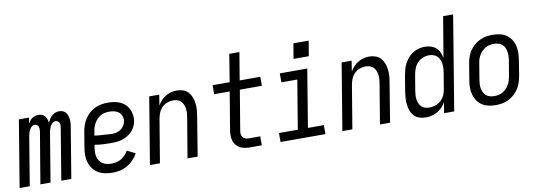

<svg xmlns="http://www.w3.org/2000/svg" viewBox="-65 -1101 4122 1474"><g transform="rotate(-10 1996.0 -363.5)"><path d="M-8 0 78 -520H157L149 -476Q156 -487 164.5 -497Q173 -507 183.5 -514Q194 -521 206.5 -524.5Q219 -528 231 -528Q231 -528 231 -528Q231 -528 231 -528Q246 -528 259.5 -522.5Q273 -517 281.5 -506.5Q290 -496 294.5 -482Q299 -468 301 -454Q307 -468 315.5 -481.5Q324 -495 336 -506Q348 -517 363 -522.5Q378 -528 393 -528Q393 -528 393 -528Q393 -528 393 -528Q409 -528 422.5 -522Q436 -516 445 -504.5Q454 -493 458 -478.5Q462 -464 463.5 -449Q465 -434 463.5 -418.5Q462 -403 459 -387L395 0H317L383 -400Q385 -410 385 -420Q385 -430 381.5 -438.5Q378 -447 370 -452.5Q362 -458 352 -458Q339 -458 328 -448Q317 -438 310.5 -425.5Q304 -413 300.5 -400Q297 -387 295 -374L233 0H154L221 -400Q222 -410 222 -420Q222 -430 218.5 -438.5Q215 -447 207 -452.5Q199 -458 189 -458Q176 -458 165 -448Q154 -438 148 -425.5Q142 -413 138.5 -400Q135 -387 133 -374L71 0Z M718 8Q688 8 659.5 2.5Q631 -3 606.5 -17Q582 -31 565 -53.5Q548 -76 539.5 -103Q531 -130 531 -159.5Q531 -189 536 -219L556 -339Q560 -364 568.5 -389Q577 -414 591.5 -436.5Q606 -459 626.5 -477.5Q647 -496 671.5 -507.5Q696 -519 721.5 -523.5Q747 -528 772 -528Q797 -528 821.5 -524Q846 -520 867.5 -510.5Q889 -501 906 -485Q923 -469 933 -448Q943 -427 947 -402.5Q951 -378 947 -353Q944 -333 934 -313Q924 -293 909 -276.5Q894 -260 875 -248.5Q856 -237 835.5 -230Q815 -223 794 -220.5Q773 -218 752 -218Q718 -218 683.5 -219.5Q649 -221 616 -227L613 -208Q610 -189 609.5 -171Q609 -153 613 -135.5Q617 -118 626.5 -103.5Q636 -89 650.5 -79.5Q665 -70 682.5 -66Q700 -62 718 -62Q738 -62 757.5 -66Q777 -70 795 -80.5Q813 -91 827.5 -106.5Q842 -122 852 -140L916 -108Q902 -82 880.5 -59Q859 -36 832 -20.5Q805 -5 776 1.5Q747 8 718 8ZM763 -286Q780 -286 797.5 -290Q815 -294 830.5 -304.5Q846 -315 856.5 -331Q867 -347 870 -364Q874 -384 867.5 -403.5Q861 -423 846.5 -435.5Q832 -448 812.5 -453Q793 -458 772 -458Q756 -458 738.5 -455Q721 -452 705.5 -443.5Q690 -435 677 -422Q664 -409 655 -393.5Q646 -378 640.5 -361.5Q635 -345 633 -328L627 -297Q644 -294 661 -292.5Q678 -291 695 -290.5Q712 -290 729 -288Q746 -286 763 -286Z M1008 0 1094 -520H1172L1159 -438Q1171 -458 1187 -475.5Q1203 -493 1223.5 -505Q1244 -517 1266 -522.5Q1288 -528 1310 -528Q1336 -528 1360 -519.5Q1384 -511 1399.5 -493Q1415 -475 1423.5 -452Q1432 -429 1435 -404Q1438 -379 1436 -353Q1434 -327 1429 -301L1380 0H1301L1353 -312Q1356 -329 1357 -346Q1358 -363 1355.5 -379.5Q1353 -396 1346.5 -411Q1340 -426 1329 -437Q1318 -448 1302 -453Q1286 -458 1268 -458Q1246 -458 1222.5 -449.5Q1199 -441 1181.5 -423Q1164 -405 1155 -382.5Q1146 -360 1142 -337L1086 0Z M1789 0Q1768 0 1748 -3.5Q1728 -7 1711 -16Q1694 -25 1681.5 -40Q1669 -55 1663 -74Q1657 -93 1657 -113.5Q1657 -134 1660 -155L1709 -450H1588V-520H1721L1756 -735H1835L1799 -520H1960V-450H1788L1737 -143Q1734 -129 1735 -115.5Q1736 -102 1743 -91Q1750 -80 1762.5 -75Q1775 -70 1789 -70H1880V0Z M2026 0V-70H2173L2236 -450H2112V-520H2326L2252 -70H2376V0ZM2235 -611 2255 -729H2374L2354 -611Z M2508 0 2594 -520H2672L2659 -438Q2671 -458 2687 -475.5Q2703 -493 2723.5 -505Q2744 -517 2766 -522.5Q2788 -528 2810 -528Q2836 -528 2860 -519.5Q2884 -511 2899.5 -493Q2915 -475 2923.5 -452Q2932 -429 2935 -404Q2938 -379 2936 -353Q2934 -327 2929 -301L2880 0H2801L2853 -312Q2856 -329 2857 -346Q2858 -363 2855.5 -379.5Q2853 -396 2846.5 -411Q2840 -426 2829 -437Q2818 -448 2802 -453Q2786 -458 2768 -458Q2746 -458 2722.5 -449.5Q2699 -441 2681.5 -423Q2664 -405 2655 -382.5Q2646 -360 2642 -337L2586 0Z M3159 8Q3132 8 3108 0Q3084 -8 3067.5 -26Q3051 -44 3042.5 -67Q3034 -90 3031 -115.5Q3028 -141 3030 -167Q3032 -193 3036 -219L3056 -339Q3060 -362 3066.5 -385.5Q3073 -409 3085 -430.5Q3097 -452 3113.5 -471Q3130 -490 3151.5 -503Q3173 -516 3196.5 -522Q3220 -528 3243 -528Q3268 -528 3290.5 -521Q3313 -514 3330 -499Q3347 -484 3356.5 -462.5Q3366 -441 3370 -418L3423 -735H3501L3380 0H3301L3315 -83Q3303 -62 3286 -44.5Q3269 -27 3248 -15Q3227 -3 3204 2.5Q3181 8 3159 8ZM3200 -62Q3223 -62 3247 -70.5Q3271 -79 3289.5 -96.5Q3308 -114 3318 -137Q3328 -160 3331 -183L3351 -303Q3354 -321 3355.5 -339Q3357 -357 3354.5 -374.5Q3352 -392 3345 -408Q3338 -424 3326.5 -435.5Q3315 -447 3298 -452.5Q3281 -458 3263 -458Q3239 -458 3214.5 -448Q3190 -438 3172.5 -419Q3155 -400 3146 -376Q3137 -352 3133 -328L3113 -208Q3110 -191 3109 -173.5Q3108 -156 3110.5 -139.5Q3113 -123 3120 -108Q3127 -93 3138.5 -82Q3150 -71 3166.5 -66.5Q3183 -62 3200 -62Z M3704 8Q3675 8 3647 2Q3619 -4 3596.5 -19Q3574 -34 3559 -56.5Q3544 -79 3537 -106Q3530 -133 3530.5 -161.5Q3531 -190 3536 -219L3556 -339Q3560 -364 3568 -389Q3576 -414 3590.5 -436.5Q3605 -459 3625.5 -477Q3646 -495 3670 -507Q3694 -519 3719.5 -523.5Q3745 -528 3770 -528Q3799 -528 3827 -522Q3855 -516 3877 -501Q3899 -486 3914.5 -463.5Q3930 -441 3936.5 -414Q3943 -387 3942.5 -358.5Q3942 -330 3937 -301L3918 -181Q3913 -156 3905 -131Q3897 -106 3882.5 -83.5Q3868 -61 3847.5 -43Q3827 -25 3803.5 -13Q3780 -1 3754.5 3.5Q3729 8 3704 8ZM3705 -62Q3721 -62 3738 -65.5Q3755 -69 3770 -78Q3785 -87 3798 -100Q3811 -113 3819.5 -128Q3828 -143 3833 -159.5Q3838 -176 3841 -192L3861 -312Q3864 -330 3864.5 -347.5Q3865 -365 3862 -381.5Q3859 -398 3852 -413Q3845 -428 3832.5 -438.5Q3820 -449 3803 -453.5Q3786 -458 3769 -458Q3752 -458 3735.5 -454.5Q3719 -451 3703.5 -442Q3688 -433 3675.5 -420Q3663 -407 3654 -392Q3645 -377 3640 -360.5Q3635 -344 3633 -328L3613 -208Q3610 -190 3609 -172.5Q3608 -155 3611 -138.5Q3614 -122 3621.5 -107Q3629 -92 3641.5 -81.5Q3654 -71 3670.5 -66.5Q3687 -62 3705 -62Z"/></g></svg>

Font: Iosevka SS04
Style: Italic
Weight: 400
Italic angle: -9°
Monospace: yes
Designer: Belleve Invis
Foundry: Belleve Invis
Version: Version 19.0.0; ttfautohint (v1.8.4)